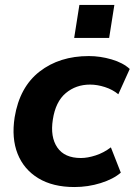

<svg xmlns="http://www.w3.org/2000/svg" viewBox="-20 -743 549 774"><path d="M280 11Q193 11 134.5 -24.5Q76 -60 51 -123Q26 -186 39 -270Q59 -392 139.5 -454.5Q220 -517 338 -517Q384 -517 430 -503.5Q476 -490 503 -465L457 -363Q434 -382 403 -392Q372 -402 343 -402Q286 -402 245 -367.5Q204 -333 193 -261Q182 -191 211 -148.5Q240 -106 306 -106Q333 -106 365.5 -116.5Q398 -127 427 -149L467 -47Q437 -21 386 -5Q335 11 280 11ZM279 -590 300 -723H441L420 -590Z"/></svg>

Font: Mulish ExtraBold
Style: Italic
Weight: 800
Italic angle: -9°
Designer: Vernon Adams
Foundry: Vernon Adams
Version: Version 3.603; ttfautohint (v1.8.3)